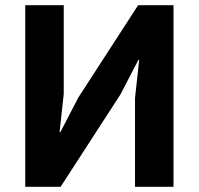

<svg xmlns="http://www.w3.org/2000/svg" viewBox="-20 -718 764 738"><path d="M77 0V-698H225V-357L209 -210H212L281 -343L511 -698H647V0H499V-341L515 -488H512L443 -355L213 0Z"/></svg>

Font: IBM Plex Sans
Style: Bold
Weight: 700
Designer: Mike Abbink, Paul van der Laan, Pieter van Rosmalen
Foundry: Bold Monday
Version: Version 3.201